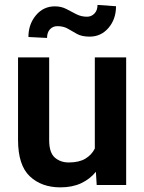

<svg xmlns="http://www.w3.org/2000/svg" viewBox="-20 -766 598 795"><path d="M380.4 0 377 -54.7Q352.5 -24.4 315.9 -7.3Q279.3 9.8 230 9.8Q151.9 9.8 103.3 -36.1Q54.7 -82 54.7 -187V-528.3H183.6V-186Q183.6 -133.8 207 -113.5Q230.5 -93.3 264.6 -93.3Q307.1 -93.3 333.3 -108.9Q359.4 -124.5 372.6 -150.9V-528.3H502.4V0ZM383.8 -745.6 460.4 -740.2Q460.4 -687 429.4 -650.6Q398.4 -614.3 351.1 -614.3Q319.3 -614.3 299.3 -625.2Q279.3 -636.2 261.2 -647Q243.2 -657.7 217.3 -657.7Q199.2 -657.7 187 -644.8Q174.8 -631.8 174.8 -608.9L97.7 -612.8Q97.7 -665.5 128.7 -702.6Q159.7 -739.7 207 -739.7Q233.4 -739.7 254.2 -729Q274.9 -718.3 295.4 -707.5Q315.9 -696.8 340.3 -696.8Q358.4 -696.8 371.1 -710Q383.8 -723.1 383.8 -745.6Z"/></svg>

Font: Vazirmatn UI SemiBold
Style: Regular
Weight: 600
Designer: Saber Rastikerdar
Foundry: Saber Rastikerdar
Version: Version 33.003